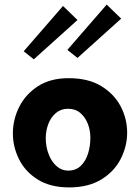

<svg xmlns="http://www.w3.org/2000/svg" viewBox="-20 -803 609 835"><path d="M281 12Q199 12 144.5 -22Q90 -56 63 -110Q36 -164 36 -223Q36 -283 63.5 -338Q91 -393 145 -428Q199 -463 279 -463Q364 -463 420.5 -428.5Q477 -394 505 -340Q533 -286 533 -226Q533 -167 505 -112Q477 -57 420.5 -22.5Q364 12 281 12ZM276 -61Q310 -61 331.5 -82Q353 -103 363 -135.5Q373 -168 373 -204Q373 -236 362 -264.5Q351 -293 329.5 -311.5Q308 -330 276 -330Q245 -330 223 -311.5Q201 -293 190 -263.5Q179 -234 179 -202Q179 -165 191.5 -132.5Q204 -100 226 -80.5Q248 -61 276 -61ZM317 -551 273 -586 444 -783 507 -722ZM127 -545 83 -580 254 -777 317 -716Z"/></svg>

Font: Marhey SemiBold
Style: Regular
Weight: 600
Designer: Nur Syamsi & Bustanul Arifin
Foundry: Namelatype
Version: Version 1.000; ttfautohint (v1.8.4.7-5d5b)